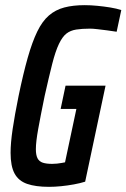

<svg xmlns="http://www.w3.org/2000/svg" viewBox="-20 -716 490 744"><path d="M170 8Q118 8 85 -3.5Q52 -15 36.5 -43.5Q21 -72 21 -124Q21 -162 29 -216Q37 -270 52 -344Q70 -431 87.5 -492.5Q105 -554 124.5 -594Q144 -634 169.5 -656Q195 -678 229 -687Q263 -696 308 -696Q331 -696 357 -693.5Q383 -691 407.5 -687Q432 -683 450 -677L432 -593Q414 -596 394 -598.5Q374 -601 357 -603Q340 -605 329 -605Q298 -605 275.5 -601.5Q253 -598 237.5 -586Q222 -574 208.5 -546Q195 -518 182.5 -469Q170 -420 153 -344Q137 -266 128 -216Q119 -166 119 -138Q119 -115 125.5 -102.5Q132 -90 146 -85.5Q160 -81 182 -81Q192 -81 201 -82Q210 -83 218.5 -84.5Q227 -86 232 -87L276 -294H215L234 -384H389L310 -12Q291 -6 266.5 -1.5Q242 3 217 5.5Q192 8 170 8Z"/></svg>

Font: Saira ExtraCondensed SemiBold
Style: Italic
Weight: 600
Width: 2
Italic angle: -12°
Designer: Hector Gatti with collaboration of the Omnibus-Type team
Foundry: Omnibus-Type
Version: Version 1.101